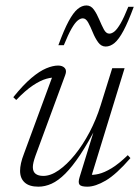

<svg xmlns="http://www.w3.org/2000/svg" viewBox="-20 -692 523 722"><path d="M279.5 -26.5 339.5 -221 346 -222Q311.5 -155 281.8 -110.2Q252 -65.5 225.5 -39Q199 -12.5 174 -1.2Q149 10 124.5 10Q90 10 72.8 -5.8Q55.5 -21.5 55.5 -49.5Q55.5 -62.5 59 -78.5Q62.5 -94.5 70.5 -115L181 -415L193.5 -400Q177 -402 154.5 -395.8Q132 -389.5 103.8 -370.8Q75.5 -352 41 -316L30 -326.5Q67 -372.5 97.8 -398.5Q128.5 -424.5 153.8 -435Q179 -445.5 198.5 -445.5Q215 -445.5 223.5 -436.2Q232 -427 225 -409L113.5 -106.5Q108.5 -92.5 106 -82Q103.5 -71.5 103.5 -63.5Q103.5 -46.5 113.8 -38.5Q124 -30.5 143 -30.5Q170.5 -30.5 201 -51.8Q231.5 -73 261.5 -110Q291.5 -147 316.8 -195Q342 -243 358.5 -296L402 -435.5H448.5L321.5 -22L314 -35Q330 -33 351.2 -38Q372.5 -43 399.8 -59.5Q427 -76 460.5 -108.5L470.5 -97.5Q417.5 -36.5 378 -13.2Q338.5 10 308.5 10Q284.5 10 278.8 2Q273 -6 279.5 -26.5ZM483 -666.5Q462 -609.5 444.5 -576.8Q427 -544 410.8 -530.5Q394.5 -517 377.5 -517Q360.5 -517 349 -533Q337.5 -549 329 -570Q320.5 -591 311.8 -607Q303 -623 291.5 -623Q282 -623 271.8 -614.5Q261.5 -606 249 -584.2Q236.5 -562.5 220 -522H199.5Q220.5 -579.5 238 -612Q255.5 -644.5 271.8 -658Q288 -671.5 305 -671.5Q322 -671.5 333.2 -655.5Q344.5 -639.5 353.2 -618.5Q362 -597.5 370.5 -581.5Q379 -565.5 391 -565.5Q400.5 -565.5 410.8 -574Q421 -582.5 433.8 -604.5Q446.5 -626.5 462.5 -666.5Z"/></svg>

Font: Newsreader 24pt Light
Style: Italic
Weight: 300
Italic angle: -17°
Designer: Hugues Gentile
Foundry: Production Type
Version: Version 1.003